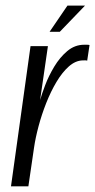

<svg xmlns="http://www.w3.org/2000/svg" viewBox="-20 -658 336 678"><path d="M18.8 0 87.8 -495H149.2L121.6 -304.6Q127.2 -324.9 139.6 -357.4Q151.9 -389.9 171.5 -422.6Q191.1 -455.3 217.6 -477.7Q244.2 -500 277.2 -500Q281.2 -500 287.2 -500Q293.2 -500 296.2 -499L287.9 -443.7Q285.9 -444.7 281.4 -444.9Q276.9 -445 271.9 -444.7Q246.5 -444.1 223 -423.3Q199.6 -402.5 179.4 -368.6Q159.2 -334.7 143.2 -294.1Q127.2 -253.6 116.2 -212.4Q105.2 -171.2 100.2 -136.6L80.2 0ZM155.1 -545.7 218.2 -638.2H280.2L191.1 -545.7Z"/></svg>

Font: Alumni Sans Thin
Style: Italic
Weight: 100
Italic angle: -8°
Designer: Robert E. Leuschke
Foundry: Robert E. Leuschke
Version: Version 1.016